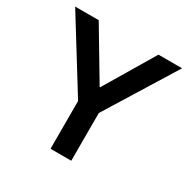

<svg xmlns="http://www.w3.org/2000/svg" viewBox="-159 -855 989 1002"><g transform="rotate(30 335.5 -353.5)"><path d="M155.3 -707 334 -407.3H336.7L515.3 -707H657.7L398 -287.7V0H273V-287.7L13.3 -707Z"/></g></svg>

Font: 42dot Sans Light
Style: Regular
Weight: 300
Designer: 42dot
Version: Version 1.000